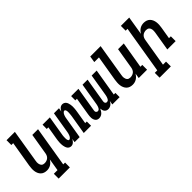

<svg xmlns="http://www.w3.org/2000/svg" viewBox="75 -1685 2850 2850"><g transform="rotate(-45 1500.0 -260.0)"><path d="M476 215H241V114H318L350 -80Q339 -61 323.5 -44Q308 -27 289 -15Q270 -3 248.5 2.5Q227 8 206 8Q177 8 151.5 -0.5Q126 -9 107.5 -27.5Q89 -46 78.5 -70.5Q68 -95 64.5 -122Q61 -149 63 -177Q65 -205 69 -233L136 -634H97V-735H272L187 -217Q184 -202 183 -187.5Q182 -173 184 -159.5Q186 -146 191.5 -133Q197 -120 206 -110.5Q215 -101 228.5 -97Q242 -93 257 -93Q276 -93 296 -99Q316 -105 332 -118.5Q348 -132 356.5 -151Q365 -170 368 -189L423 -520H543L438 114H477Z M715 8Q697 8 681 0Q665 -8 655.5 -22Q646 -36 640.5 -52.5Q635 -69 632 -86.5Q629 -104 628.5 -122.5Q628 -141 629 -159.5Q630 -178 632.5 -196.5Q635 -215 638 -233L671 -431H637L638 -520H791L741 -219Q739 -209 737.5 -199.5Q736 -190 735.5 -180.5Q735 -171 734.5 -161.5Q734 -152 734 -142.5Q734 -133 734.5 -123.5Q735 -114 737.5 -105Q740 -96 745 -88.5Q750 -81 759 -81Q770 -81 779.5 -88.5Q789 -96 795 -105.5Q801 -115 805 -125.5Q809 -136 812.5 -146.5Q816 -157 818 -168Q820 -179 822 -189L877 -520H983L973 -461Q979 -474 987.5 -486Q996 -498 1006.5 -507.5Q1017 -517 1030.5 -522.5Q1044 -528 1058 -528Q1076 -528 1092 -520Q1108 -512 1118 -498Q1128 -484 1133 -467.5Q1138 -451 1141.5 -433.5Q1145 -416 1145 -397.5Q1145 -379 1144 -360.5Q1143 -342 1140.5 -323.5Q1138 -305 1135 -287L1102 -89H1136V0H983L1033 -301Q1034 -311 1035.5 -320.5Q1037 -330 1037.5 -339.5Q1038 -349 1039 -358.5Q1040 -368 1040 -377.5Q1040 -387 1039.5 -396.5Q1039 -406 1036.5 -415Q1034 -424 1028.5 -431.5Q1023 -439 1014 -439Q1003 -439 994 -431.5Q985 -424 979 -414.5Q973 -405 968.5 -394.5Q964 -384 961 -373.5Q958 -363 955.5 -352Q953 -341 952 -331L897 0H791L800 -59Q794 -46 785.5 -34Q777 -22 766.5 -12.5Q756 -3 742.5 2.5Q729 8 715 8Z M1301 8Q1283 8 1267.5 1.5Q1252 -5 1242 -18Q1232 -31 1226.5 -47.5Q1221 -64 1220 -81Q1219 -98 1220.5 -116Q1222 -134 1225 -152L1271 -431H1237L1238 -520H1391L1327 -134Q1325 -124 1325.5 -114.5Q1326 -105 1330.5 -97.5Q1335 -90 1342.5 -85.5Q1350 -81 1360 -81Q1369 -81 1378 -85.5Q1387 -90 1393 -98Q1399 -106 1403 -115Q1407 -124 1410 -133Q1413 -142 1415 -151Q1417 -160 1419 -169L1477 -520H1583L1519 -134Q1517 -124 1517.5 -114.5Q1518 -105 1522 -97.5Q1526 -90 1534 -85.5Q1542 -81 1552 -81Q1561 -81 1570 -85.5Q1579 -90 1584.5 -98Q1590 -106 1594.5 -115Q1599 -124 1602 -133Q1605 -142 1607 -151Q1609 -160 1611 -169L1669 -520H1774L1702 -89H1736V0H1583L1593 -62Q1585 -47 1575 -34Q1565 -21 1552 -11.5Q1539 -2 1523.5 3Q1508 8 1493 8Q1474 8 1458.5 1Q1443 -6 1432.5 -19.5Q1422 -33 1417.5 -50Q1413 -67 1412 -84Q1405 -67 1394.5 -50Q1384 -33 1370 -19.5Q1356 -6 1337.5 1Q1319 8 1301 8Z M2006 8Q1977 8 1951.5 -0.5Q1926 -9 1907.5 -27.5Q1889 -46 1878.5 -70.5Q1868 -95 1864.5 -122Q1861 -149 1863 -177Q1865 -205 1869 -233L1936 -634H1838L1854 -735H2072L1987 -217Q1984 -202 1983 -187.5Q1982 -173 1984 -159.5Q1986 -146 1991.5 -133Q1997 -120 2006 -110.5Q2015 -101 2028.5 -97Q2042 -93 2057 -93Q2076 -93 2096 -99Q2116 -105 2132 -118.5Q2148 -132 2156.5 -151Q2165 -170 2168 -189L2223 -520H2343L2273 -101H2312V0H2137L2150 -80Q2139 -61 2123.5 -44Q2108 -27 2089 -15Q2070 -3 2048.5 2.5Q2027 8 2006 8Z M2596 215H2360V114H2412L2536 -634H2497V-735H2672L2624 -440Q2635 -459 2650 -476Q2665 -493 2684 -505Q2703 -517 2724.5 -522.5Q2746 -528 2767 -528Q2796 -528 2821.5 -519.5Q2847 -511 2865.5 -492.5Q2884 -474 2894.5 -449.5Q2905 -425 2908.5 -398Q2912 -371 2910.5 -343Q2909 -315 2904 -287L2873 -101H2912V0H2737L2787 -303Q2789 -318 2790 -332.5Q2791 -347 2789.5 -360.5Q2788 -374 2782.5 -387Q2777 -400 2767.5 -409.5Q2758 -419 2744.5 -423Q2731 -427 2716 -427Q2697 -427 2677 -421Q2657 -415 2641.5 -401.5Q2626 -388 2617.5 -369Q2609 -350 2606 -331L2532 114H2596Z"/></g></svg>

Font: Iosevka HT Extended
Style: Bold Italic
Weight: 700
Width: 7
Italic angle: -9°
Monospace: yes
Designer: Belleve Invis
Foundry: Belleve Invis
Version: Version 32.3.0; ttfautohint (v1.8.4)